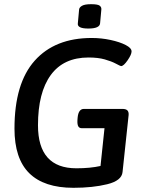

<svg xmlns="http://www.w3.org/2000/svg" viewBox="-20 -888 712 915"><path d="M49 -275Q49 -491 145.5 -599Q242 -707 417 -707Q463 -707 507 -697.5Q551 -688 579 -673.5Q607 -659 607 -643Q607 -628 588 -600.5Q569 -573 557 -573Q554 -573 532.5 -584.5Q511 -596 479 -605Q447 -614 402 -614Q283 -614 222 -530.5Q161 -447 161 -291Q161 -86 344 -86Q410 -86 459 -97L478 -277H370Q358 -277 353 -286Q348 -295 349 -315L350 -328Q354 -369 380 -369H563Q580 -369 587 -362Q594 -355 593 -340L564 -68Q560 -27 491 -10Q422 7 330 7Q190 7 119.5 -62.5Q49 -132 49 -275ZM351 -777 357 -843Q358 -853 371 -860.5Q384 -868 414 -868Q446 -868 455 -861Q464 -854 463 -843L457 -777Q455 -752 401 -752Q347 -752 351 -777Z"/></svg>

Font: Asap-MediumItalic
Style: Italic
Weight: 500
Italic angle: -6°
Designer: Pablo Cosgaya
Foundry: Omnibus-Type
Version: Version 2.000; ttfautohint (v1.8)